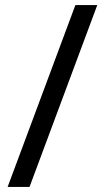

<svg xmlns="http://www.w3.org/2000/svg" viewBox="-20 -734 412 754"><path d="M362 -714 96 0H10L276 -714Z"/></svg>

Font: Noto Sans Tifinagh Adrar
Style: Regular
Weight: 400
Designer: JamraPatel
Foundry: JamraPatel LLC
Version: Version 2.006; ttfautohint (v1.8.4.7-5d5b)